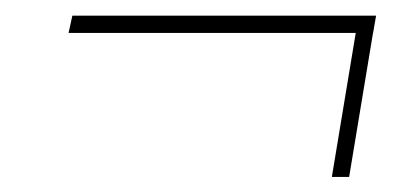

<svg xmlns="http://www.w3.org/2000/svg" viewBox="-20 -414 540 250"><path d="M469.7 -393.6 465.8 -371.1H69.3L74.2 -393.6ZM467.8 -383.8 434.6 -183.6H412.1L445.3 -383.8Z"/></svg>

Font: Inter Tight Thin
Style: Italic
Weight: 250
Italic angle: -9.39999°
Designer: Rasmus Andersson
Foundry: rsms
Version: Version 3.004